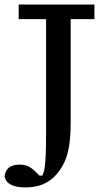

<svg xmlns="http://www.w3.org/2000/svg" viewBox="-50 -690 458 842"><path d="M32 -606V-670H364V-606H260V-157Q260 -95 253.5 -52.5Q247 -10 233.5 19Q220 48 200 72Q178 99 144 115.5Q110 132 62 132Q-20 132 -30 84Q-24 32 35 32Q59 32 74.5 39.5Q90 47 108 65L123 80H136Q143 64 146 44.5Q149 25 150.5 -12Q152 -49 152 -116V-606Z"/></svg>

Font: Source Serif 4 Caption
Style: Regular
Weight: 400
Designer: Frank Grießhammer
Foundry: Adobe Systems Incorporated
Version: Version 4.004;hotconv 1.0.117;makeotfexe 2.5.65602